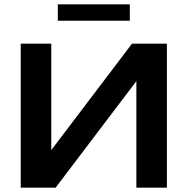

<svg xmlns="http://www.w3.org/2000/svg" viewBox="-20 -860 860 880"><path d="M75 0V-660H215V-172L585 -660H745V0H605V-488L235 0ZM245 -765V-840H575V-765Z"/></svg>

Font: Xolonium
Style: Regular
Weight: 400
Designer: Severin Meyer
Version: Version 4.2